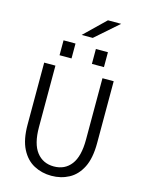

<svg xmlns="http://www.w3.org/2000/svg" viewBox="-154 -1170 959 1270"><g transform="rotate(15 325.0 -535.0)"><path d="M326 11Q260.5 11 206.2 -18Q152 -47 119.8 -110Q87.5 -173 87.5 -276V-700H164.5V-279.5Q164.5 -164.5 208 -108.8Q251.5 -53 326 -53Q401 -53 443.8 -108.8Q486.5 -164.5 486.5 -279.5V-700H563.5V-276Q563.5 -173 531.8 -110Q500 -47 446 -18Q392 11 326 11ZM173 -875.5H255V-773.5H173ZM394.5 -875.5H477V-773.5H394.5ZM355.5 -941H279.5L422.5 -1079.5H513Z"/></g></svg>

Font: Trispace Light
Style: Regular
Weight: 300
Designer: Tyler Finck
Foundry: Etcetera Type Company
Version: Version 1.210; ttfautohint (v1.8.3)